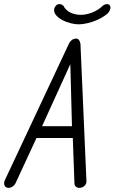

<svg xmlns="http://www.w3.org/2000/svg" viewBox="-41 -913 556 931"><path d="M351 -841Q377 -841 406.5 -852.5Q436 -864 457 -885Q467 -893 478 -893Q488 -893 492 -886Q496 -879 494 -871Q491 -855 473.5 -841.5Q456 -828 433 -817.5Q410 -807 385 -801Q360 -795 341 -795Q323 -795 301 -800.5Q279 -806 260 -816.5Q241 -827 230 -840.5Q219 -854 222 -871Q224 -879 230.5 -886Q237 -893 248 -893Q259 -893 265 -885V-888Q276 -864 299.5 -852.5Q323 -841 351 -841ZM378 -39V-29Q376 -18 366.5 -10Q357 -2 343 -2Q334 -2 327 -8Q320 -14 320 -24L312 -244H136L34 -24Q29 -14 19.5 -8Q10 -2 1 -2Q-12 -2 -17.5 -11Q-23 -20 -20 -31L-19 -36L295 -705Q308 -726 328 -726Q336 -726 341.5 -719.5Q347 -713 348 -703L349 -704ZM308 -301 300 -602 163 -301Z"/></svg>

Font: VDS
Style: Thin Italic
Weight: 100
Width: 0
Designer: artmaker
Foundry: artmaker
Version: Version 1.000 2012 initial release